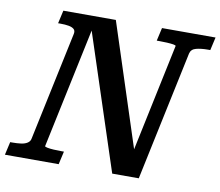

<svg xmlns="http://www.w3.org/2000/svg" viewBox="-102 -804 1030 897"><g transform="rotate(10 413.0 -355.0)"><path d="M-24 0 -10 -62H1Q23 -62 41.5 -64.5Q60 -67 72 -75Q84 -83 86 -97L195 -612Q198 -627 189.5 -634.5Q181 -642 164.5 -645Q148 -648 125 -648H114L128 -710H377L574 -105L558 -92L673 -638Q674 -642 661.5 -644Q649 -646 631 -647Q613 -648 595 -648H582L596 -710H850L836 -648H825Q793 -648 769.5 -642Q746 -636 741 -615L611 0H485L264 -673H281L154 -72Q154 -69 166 -66.5Q178 -64 196.5 -63Q215 -62 232 -62H245L231 0Z"/></g></svg>

Font: Roboto Serif Medium
Style: Italic
Weight: 500
Italic angle: -10°
Designer: Greg Gazdowicz
Foundry: Commercial Type
Version: Version 1.008